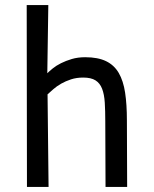

<svg xmlns="http://www.w3.org/2000/svg" viewBox="-20 -735 604 755"><path d="M86 0 85 -715H170L166 -447Q174 -455 187.5 -466Q201 -477 220 -486.5Q239 -496 262.5 -503Q286 -510 315 -510Q365 -510 397 -494.5Q429 -479 447 -448Q465 -417 472 -370.5Q479 -324 479 -261L480 0H395L394 -257Q394 -299 392 -331.5Q390 -364 381.5 -386Q373 -408 355.5 -419Q338 -430 307 -430Q281 -430 259.5 -423Q238 -416 220.5 -406Q203 -396 190 -384.5Q177 -373 167 -364L171 0Z"/></svg>

Font: Panefresco 500wt
Style: Regular
Weight: 700
Foundry: Campivisivi & Chank Co
Version: Version 1.001